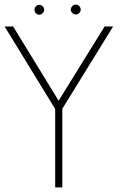

<svg xmlns="http://www.w3.org/2000/svg" viewBox="-23 -815 549 835"><path d="M248 0V-342L469 -700H432L232 -377L34 -700H-3L217 -341V0ZM148 -751C159 -751 169 -761 169 -773C169 -784 159 -794 148 -794C136 -794 127 -784 127 -773C127 -761 136 -751 148 -751ZM307 -752C318 -752 328 -762 328 -773C328 -785 318 -795 307 -795C295 -795 285 -785 285 -773C285 -762 295 -752 307 -752Z"/></svg>

Font: Advent Pro
Style: ExtraLight
Weight: 250
Designer: Andreas Kalpakidis
Foundry: Andreas Kalpakidis
Version: Version 2.002 2007